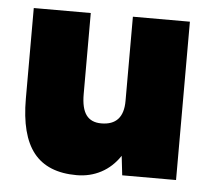

<svg xmlns="http://www.w3.org/2000/svg" viewBox="-43 -546 664 604"><g transform="rotate(5 289.0 -244.0)"><path d="M356 -61Q332 -25 297 -6.5Q262 12 220 12Q128 12 84 -43.5Q40 -99 40 -214V-500H220V-244Q220 -199 235.5 -178Q251 -157 283 -157Q353 -157 353 -234V-500H533V0H363Z"/></g></svg>

Font: Oak Sans Black
Style: Regular
Weight: 900
Designer: Erik Kennedy, Walven
Foundry: Erik Kennedy, Walven
Version: Version 1.000